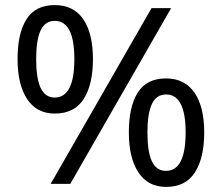

<svg xmlns="http://www.w3.org/2000/svg" viewBox="-20 -815 871 754"><path d="M195 -369Q124 -369 86.5 -426Q49 -483 49 -583Q49 -684 84 -739.5Q119 -795 195 -795Q269 -795 307 -739.5Q345 -684 345 -583Q345 -483 308.5 -426Q272 -369 195 -369ZM179 -93 575 -783H652L256 -93ZM195 -432Q272 -432 272 -583Q272 -733 195 -733Q157 -733 139.5 -695.5Q122 -658 122 -583Q122 -508 139.5 -470Q157 -432 195 -432ZM632 -81Q561 -81 523.5 -138Q486 -195 486 -295Q486 -396 521 -451.5Q556 -507 632 -507Q705 -507 743.5 -451.5Q782 -396 782 -295Q782 -195 745.5 -138Q709 -81 632 -81ZM632 -144Q709 -144 709 -295Q709 -444 632 -444Q594 -444 576.5 -406.5Q559 -369 559 -295Q559 -219 576.5 -181.5Q594 -144 632 -144Z"/></svg>

Font: Noto Sans Kannada UI
Style: Regular
Weight: 400
Designer: Jelle Bosma - Monotype Design Team
Foundry: Monotype Imaging Inc.
Version: Version 2.005; ttfautohint (v1.8.4.7-5d5b)